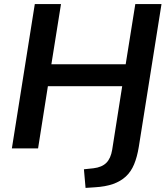

<svg xmlns="http://www.w3.org/2000/svg" viewBox="-20 -725 813 938"><path d="M398 193 390 102 437 97Q478 92 499.5 70.5Q521 49 528 7L577 -304H214L166 0H38L150 -705H278L231 -411H594L641 -705H769L658 -7Q650 42 635 78Q620 114 594.5 137.5Q569 161 532 174Q495 187 443 190Z"/></svg>

Font: Nunito Sans 12pt ExtraLight
Style: Italic
Weight: 200
Italic angle: -9°
Designer: Vernon Adams
Foundry: Vernon Adams
Version: Version 3.101;gftools[0.9.27]